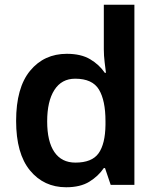

<svg xmlns="http://www.w3.org/2000/svg" viewBox="-20 -780 667 810"><path d="M259 10Q165 10 106.5 -61Q48 -132 48 -270Q48 -410 107 -481.5Q166 -553 262 -553Q322 -553 360.5 -530Q399 -507 422 -473H427Q425 -488 421.5 -517Q418 -546 418 -572V-760H547V0H447L423 -71H418Q395 -37 357 -13.5Q319 10 259 10ZM298 -94Q368 -94 396 -133.5Q424 -173 425 -253V-269Q425 -356 397.5 -402Q370 -448 297 -448Q240 -448 209.5 -400.5Q179 -353 179 -268Q179 -183 209.5 -138.5Q240 -94 298 -94Z"/></svg>

Font: Noto Sans Javanese SemiBold
Style: Regular
Weight: 600
Version: Version 2.004